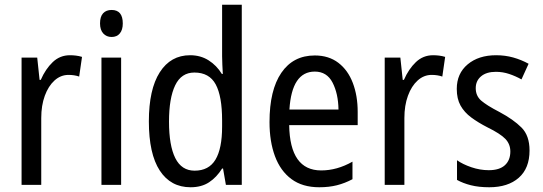

<svg xmlns="http://www.w3.org/2000/svg" viewBox="-20 -780 2290 810"><path d="M275 -547Q287 -547 300 -545.5Q313 -544 326 -540L314 -457Q294 -464 269 -464Q236 -464 210 -440.5Q184 -417 169 -376Q154 -335 154 -282V0H71V-537H137L147 -443H152Q172 -489 202.5 -518Q233 -547 275 -547Z M451 -738Q498 -738 498 -681Q498 -654 485.5 -639Q473 -624 451 -624Q429 -624 415.5 -639Q402 -654 402 -681Q402 -710 415 -724Q428 -738 451 -738ZM491 -537V0H408V-537Z M784 10Q700 10 654 -60.5Q608 -131 608 -268Q608 -403 654 -475Q700 -547 782 -547Q826 -547 860 -525.5Q894 -504 916 -468H920Q919 -487 918 -507.5Q917 -528 917 -543V-760H1000V0H933L921 -69H917Q894 -32 862 -11Q830 10 784 10ZM801 -60Q861 -60 889 -106.5Q917 -153 917 -246V-272Q917 -374 890 -424Q863 -474 800 -474Q745 -474 719 -420Q693 -366 693 -267Q693 -166 719.5 -113Q746 -60 801 -60Z M1308 -546Q1367 -546 1407.5 -515Q1448 -484 1468.5 -430Q1489 -376 1489 -308V-252H1200Q1203 -61 1335 -61Q1402 -61 1467 -98V-24Q1435 -7 1401.5 1.5Q1368 10 1327 10Q1256 10 1209.5 -24.5Q1163 -59 1140 -121Q1117 -183 1117 -265Q1117 -400 1167 -473Q1217 -546 1308 -546ZM1308 -478Q1211 -478 1201 -318H1408Q1407 -385 1383 -431.5Q1359 -478 1308 -478Z M1807 -547Q1819 -547 1832 -545.5Q1845 -544 1858 -540L1846 -457Q1826 -464 1801 -464Q1768 -464 1742 -440.5Q1716 -417 1701 -376Q1686 -335 1686 -282V0H1603V-537H1669L1679 -443H1684Q1704 -489 1734.5 -518Q1765 -547 1807 -547Z M2214 -145Q2214 -70 2168.5 -30Q2123 10 2044 10Q2000 10 1966.5 1.5Q1933 -7 1908 -21V-104Q1932 -87 1968.5 -74.5Q2005 -62 2042 -62Q2087 -62 2110 -83Q2133 -104 2133 -141Q2133 -172 2112 -194Q2091 -216 2036 -243Q1997 -263 1968 -284.5Q1939 -306 1923 -334.5Q1907 -363 1907 -405Q1907 -470 1953 -508.5Q1999 -547 2073 -547Q2111 -547 2145 -537.5Q2179 -528 2210 -511L2180 -445Q2155 -459 2128 -468Q2101 -477 2072 -477Q2032 -477 2009.5 -458Q1987 -439 1987 -408Q1987 -376 2009.5 -356Q2032 -336 2088 -307Q2146 -276 2180 -242Q2214 -208 2214 -145Z"/></svg>

Font: Noto Sans Devanagari Condensed
Style: Regular
Weight: 400
Width: 3
Designer: Jelle Bosma - Monotype Design Team
Foundry: Monotype Imaging Inc.
Version: Version 2.004; ttfautohint (v1.8.4.7-5d5b)